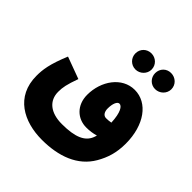

<svg xmlns="http://www.w3.org/2000/svg" viewBox="-230 -872 1231 1231"><g transform="rotate(45 386.0 -256.5)"><path d="M622 -555C663 -555 697 -588 697 -628C697 -670 663 -701 622 -701C581 -701 550 -670 550 -628C550 -588 581 -555 622 -555ZM444 -555C484 -555 518 -588 518 -628C518 -670 484 -701 444 -701C403 -701 371 -670 371 -628C371 -588 403 -555 444 -555ZM339 188C490 188 617 142 683 28C717 -31 737 -92 737 -175C737 -344 651 -460 534 -460C419 -460 340 -347 340 -222C340 -127 405 -69 484 -69C514 -69 543 -73 569 -81C567 -72 564 -65 561 -57C538 -3 480 26 358 26C255 26 195 -23 195 -104C195 -144 201 -175 229 -253L80 -308C31 -190 24 -133 24 -78C24 110 174 188 339 188ZM495 -252C495 -296 508 -328 527 -328C548 -328 572 -295 576 -205C561 -202 545 -201 532 -201C508 -201 495 -223 495 -252Z"/></g></svg>

Font: Noto Sans Arabic UI XCn Bk
Style: Regular
Weight: 900
Width: 2
Designer: Monotype Design Team, Nadine Chahine and Nizar Qandah
Foundry: Monotype Imaging Inc.
Version: Version 2.010